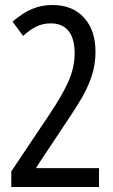

<svg xmlns="http://www.w3.org/2000/svg" viewBox="-20 -744 451 764"><path d="M25 -62 175 -286Q225 -360 251 -417Q277 -474 277 -532Q277 -591 252.5 -621Q228 -651 182 -651Q151 -651 125 -638.5Q99 -626 72 -601L30 -658Q71 -693 108 -708.5Q145 -724 189 -724Q269 -724 314.5 -673.5Q360 -623 360 -539Q360 -485 344 -438.5Q328 -392 302 -348.5Q276 -305 246 -261L125 -79V-75H374V0H25Z"/></svg>

Font: Noto Sans Bengali UI ExtraCondensed
Style: Regular
Weight: 400
Width: 2
Designer: Jelle Bosma - Monotype Design Team
Foundry: Monotype Imaging Inc.
Version: Version 2.003; ttfautohint (v1.8.4.7-5d5b)